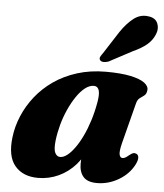

<svg xmlns="http://www.w3.org/2000/svg" viewBox="-54 -791 726 852"><g transform="rotate(5 309.5 -365.0)"><path d="M504.5 -170.5Q495.5 -134 499 -120.2Q502.5 -106.5 512.5 -106.5Q519 -106.5 525 -109.8Q531 -113 540.5 -121Q552 -130.5 559 -132.2Q566 -134 573 -130.5Q582 -126 582.5 -113.8Q583 -101.5 573 -82Q550.5 -39 505.2 -12.5Q460 14 409.5 14Q367 14 348.5 -7.2Q330 -28.5 330 -65Q330 -77.5 331 -91Q332 -104.5 334.5 -119.5Q337 -134.5 340.5 -151Q344 -167.5 349 -185L362 -150Q346.5 -100 314 -63Q281.5 -26 238.2 -6Q195 14 146.5 14Q79.5 14 43.8 -28.2Q8 -70.5 18.5 -156Q24 -204 43.8 -251Q63.5 -298 96.5 -339.8Q129.5 -381.5 175.2 -413.2Q221 -445 279.2 -463.2Q337.5 -481.5 406.5 -481.5Q473 -481.5 516 -472.5Q559 -463.5 579 -448.5Q599 -433.5 596.5 -415Q594.5 -398.5 585 -391.5Q575.5 -384.5 565.8 -377.5Q556 -370.5 551.5 -353.5ZM210.5 -158.5Q206 -118 214.2 -102.5Q222.5 -87 236.5 -87Q251.5 -87 268 -99.8Q284.5 -112.5 301.2 -135.8Q318 -159 333.2 -190.8Q348.5 -222.5 360.8 -261.5Q373 -300.5 380.5 -343.5Q387 -380.5 381.2 -397.5Q375.5 -414.5 359 -414.5Q339 -414.5 319.2 -399Q299.5 -383.5 281.8 -357.2Q264 -331 249 -297.8Q234 -264.5 224.2 -228.5Q214.5 -192.5 210.5 -158.5ZM450.5 -662.5Q478 -703 507.5 -725.5Q537 -748 572 -743Q604 -739.5 614 -716.2Q624 -693 613.5 -667.5Q602 -639 578.8 -619.5Q555.5 -600 516 -582L413.5 -527.5Q402 -523.5 391.8 -523.8Q381.5 -524 376.5 -530Q371 -537 375.2 -545.5Q379.5 -554 386.5 -563Z"/></g></svg>

Font: Fraunces ExtraBold
Style: Italic
Weight: 800
Italic angle: -16°
Version: Version 1.000;[b76b70a41]